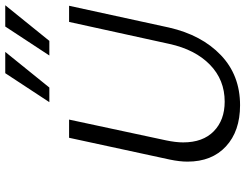

<svg xmlns="http://www.w3.org/2000/svg" viewBox="-124 -824 956 749"><g transform="rotate(-90 354.5 -449.0)"><path d="M99 -196Q99 -227 107 -265L192 -658H263L182 -280Q174 -242 174 -213Q174 -136 217.5 -93.5Q261 -51 333 -51Q418 -51 477 -108.5Q536 -166 558 -266L644 -658H707L622 -268Q593 -141 514.5 -66Q436 9 319 9Q218 9 158.5 -46Q99 -101 99 -196ZM444 -907H527L388 -735H331ZM626 -907H709L570 -735H513Z"/></g></svg>

Font: LXGW Bright GB
Style: Italic
Weight: 400
Italic angle: -12°
Designer: Christian Thalmann (Catharsis Fonts)
Foundry: LXGW / Christian Thalmann (Catharsis Fonts) / Fontworks Inc.
Version: Version 5.510